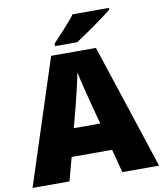

<svg xmlns="http://www.w3.org/2000/svg" viewBox="-98 -1006 922 1085"><g transform="rotate(-10 363.0 -463.5)"><path d="M602 -917V-927H393C360 -882 298 -818 264 -781V-767H391C445 -801 555 -879 602 -917ZM515 0H726L490 -717H233L0 0H212L248 -134H480ZM409 -409 440 -292H288L319 -409C331 -456 354 -550 363 -599C372 -550 399 -447 409 -409Z"/></g></svg>

Font: Noto Sans Gurmukhi Black
Style: Regular
Weight: 900
Designer: Jelle Bosma - Monotype Design Team
Foundry: Monotype Imaging Inc.
Version: Version 2.004